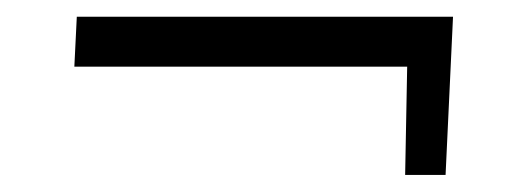

<svg xmlns="http://www.w3.org/2000/svg" viewBox="-20 -364 625 227"><path d="M515.6 -344.2H70.8L67.9 -285.2H461.4L459 -157.2H506.8Z"/></svg>

Font: Lora Italic
Style: Regular
Weight: 400
Italic angle: -3°
Designer: Olga Karpushina, Alexei Vanyashin
Foundry: Cyreal
Version: Version 1.011;PS 001.011;hotconv 1.0.70;makeotf.lib2.5.58329